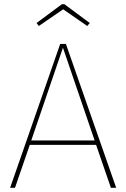

<svg xmlns="http://www.w3.org/2000/svg" viewBox="-20 -889 597 909"><path d="M279 -845 164 -766 153 -780 273 -869H285L405 -780L393 -766ZM505 0 435 -203H121L51 0H28L265 -681H292L530 0ZM128 -224H428L278 -663Z"/></svg>

Font: FiraGO Thin
Style: Regular
Weight: 100
Designer: bBox Type
Foundry: bBox Type GmbH
Version: Version 1.001;PS 001.001;hotconv 1.0.88;makeotf.lib2.5.64775